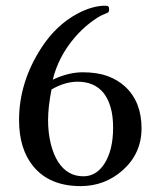

<svg xmlns="http://www.w3.org/2000/svg" viewBox="-20 -629 545 659"><path d="M161.1 -355.5Q214.8 -380.9 263.9 -380.9Q313 -380.9 348.4 -368.2Q383.8 -355.5 410.2 -331.1Q465.8 -278.8 465.8 -188.5Q465.8 -102.5 401.4 -44.9Q339.8 9.8 256.8 9.8Q150.4 9.8 94.7 -57.6Q45.4 -117.2 45.4 -216.8Q45.4 -347.2 122.6 -465.8Q172.9 -543 245.6 -582Q296.9 -609.4 341.3 -609.4Q349.1 -609.4 351.8 -606.7Q354.5 -604 354.5 -597.7Q354.5 -591.3 353 -588.4Q351.6 -585.4 334.5 -578.9Q317.4 -572.3 289.1 -550.5Q260.7 -528.8 235.4 -499Q180.2 -434.1 161.1 -355.5ZM368.2 -190.9Q368.2 -231.9 359.4 -261.5Q350.6 -291 335 -310.5Q303.2 -348.6 246.6 -348.6Q202.6 -348.6 156.7 -321.8Q145 -261.2 145 -217Q145 -172.9 154.3 -135.5Q163.6 -98.1 179.7 -73.2Q211.4 -23.9 266.1 -23.9Q310.1 -23.9 337.9 -66.4Q368.2 -112.8 368.2 -190.9Z"/></svg>

Font: RadleyRegular
Style: Regular
Weight: 400
Designer: vernon adams
Foundry: vernon adams
Version: Version 1.000;PS 001.001;hotconv 1.0.56